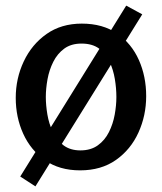

<svg xmlns="http://www.w3.org/2000/svg" viewBox="-20 -593 577 683"><path d="M265 13Q191 13 140 -23Q89 -59 62.5 -117.5Q36 -176 36 -245Q36 -314 64.5 -374.5Q93 -435 145.5 -472Q198 -509 271 -509Q346 -509 397 -473.5Q448 -438 474 -379.5Q500 -321 500 -251Q500 -182 472.5 -121.5Q445 -61 392.5 -24Q340 13 265 13ZM266 -58Q303 -58 328 -76Q353 -94 367.5 -123Q382 -152 388 -185Q394 -218 394 -248Q394 -279 388.5 -312Q383 -345 369.5 -374Q356 -403 332 -420.5Q308 -438 270 -438Q233 -438 208.5 -420Q184 -402 169.5 -373Q155 -344 149 -311Q143 -278 143 -248Q143 -219 148.5 -186Q154 -153 168 -123.5Q182 -94 206 -76Q230 -58 266 -58ZM106 70 52 35 429 -573 486 -542Z"/></svg>

Font: Rosario SemiBold
Style: Regular
Weight: 600
Designer: Hector Gatti
Foundry: Omnibus Type
Version: Version 1.101; ttfautohint (v1.8.1.43-b0c9)